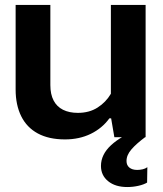

<svg xmlns="http://www.w3.org/2000/svg" viewBox="-20 -553 656 774"><path d="M567 -533V0H441L428 -76H421Q392 -36 346 -13.5Q300 9 242 9Q177 9 132.5 -15Q88 -39 65.5 -84.5Q43 -130 43 -192V-533H183V-210Q183 -173 196 -148Q209 -123 234 -110.5Q259 -98 294 -98Q340 -98 373.5 -119.5Q407 -141 427 -175V-533ZM493 201Q445 201 416 177.5Q387 154 387 116Q387 70 427.5 32.5Q468 -5 538 -31L557 -15L565 0Q530 26 510 49Q490 72 490 96Q490 113 501.5 122.5Q513 132 533 132Q544 132 555 129.5Q566 127 574 121L573 183Q560 191 538 196Q516 201 493 201Z"/></svg>

Font: Hubot Sans SemiBold
Style: Regular
Weight: 600
Designer: Deni Anggara
Foundry: GitHub, Inc., Subsidiary of Microsoft Corporation
Version: Version 2.000